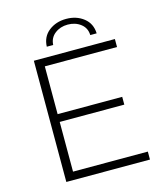

<svg xmlns="http://www.w3.org/2000/svg" viewBox="-127 -975 923 1071"><g transform="rotate(-15 334.5 -439.5)"><path d="M122 0V-700H590V-654H173V-46H605V0ZM167 -333V-378H546V-333ZM212 -757Q214 -814 255.5 -846.5Q297 -879 356 -879Q415 -879 456.5 -846.5Q498 -814 500 -757H463Q462 -798 431 -822Q400 -846 356 -846Q313 -846 282 -822Q251 -798 249 -757Z"/></g></svg>

Font: Montserrat Thin Light
Style: Regular
Weight: 300
Version: Version 9.000